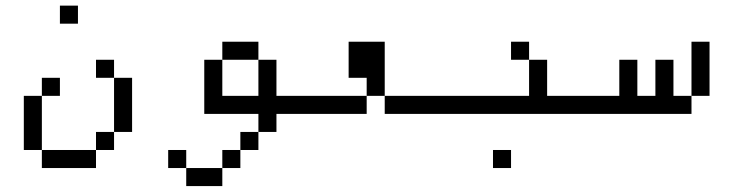

<svg xmlns="http://www.w3.org/2000/svg" viewBox="-20 -582 2540 665"><path d="M250 -500H187.5V-562.5H250ZM62.5 -250H125V-62.5H62.5ZM125 -62.5H312.5V0H125ZM125 -312.5H187.5V-250H125ZM312.5 -125H375V-62.5H312.5ZM312.5 -375H375V-312.5H312.5ZM375 -312.5H437.5V-125H375Z M875 -375H750V-437.5H875ZM562.5 -62.5H625V0H562.5ZM625 0H750V62.5H625ZM687.5 -375H750V-250H875V-375H937.5V-250H1000V-187.5H937.5V-125H875V-187.5H687.5ZM750 -62.5H812.5V0H750ZM812.5 -125H875V-62.5H812.5Z M1312.5 -250H1250V-312.5H1187.5V-437.5H1312.5ZM1000 -250H1250V-187.5H1000ZM1312.5 -250H1500V-187.5H1312.5Z M1812.5 -375H1750V-437.5H1812.5ZM1500 -250H1812.5V-375H1875V-250H2000V-187.5H1500ZM1687.5 -62.5H1750V0H1687.5Z M2437.5 -250H2375V-437.5H2437.5ZM2000 -250H2125V-375H2187.5V-250H2250V-375H2312.5V-250H2375V-187.5H2000Z"/></svg>

Font: 寒蝉点阵体 16px
Style: Regular
Weight: 400
Designer: Designed by Warren2060
Foundry: ChillType
Version: Version 1.000